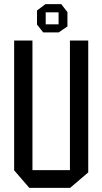

<svg xmlns="http://www.w3.org/2000/svg" viewBox="-20 -903 489 923"><path d="M316.2 0V-708.3H404.2V-74.2L317.2 0ZM120.8 0 48 -84.2V-85.2H316.2V0ZM48 -85.2V-708.3H136V-85.2ZM261.6 -747.3V-843.8H304.2V-775.9L262.3 -747.3ZM187.6 -747.3 157.9 -785V-786H261.6V-747.3ZM157.9 -786V-852.8L198.7 -883H199.7V-786ZM199.7 -843.8V-883H274.5L304.2 -844.8V-843.8Z"/></svg>

Font: Foldit Thin
Style: Regular
Weight: 100
Designer: Sophia Tai
Foundry: Sophia Tai
Version: Version 1.003